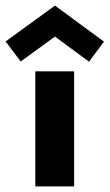

<svg xmlns="http://www.w3.org/2000/svg" viewBox="-94 -665 391 685"><path d="M-20 -445.5 -74 -517 102 -645 277 -516.5 223.5 -445 102 -534.5ZM32 0V-410.5H170.5V0Z"/></svg>

Font: League Spartan
Style: Bold
Weight: 700
Foundry: The League of Moveable Type
Version: Version 2.002